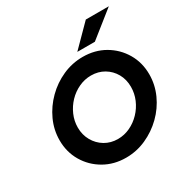

<svg xmlns="http://www.w3.org/2000/svg" viewBox="-186 -977 1109 1144"><g transform="rotate(-30 368.0 -404.5)"><path d="M356.2 12.5Q273.6 12.5 207.3 -25.7Q141 -63.9 102.4 -129.2Q63.9 -194.4 63.9 -275Q63.9 -346.5 93.8 -411.5Q123.6 -476.4 175 -527.4Q226.4 -578.5 292.4 -608Q358.3 -637.5 431.2 -637.5Q514.6 -637.5 580.6 -599.3Q646.5 -561.1 685.1 -495.8Q723.6 -430.6 723.6 -349.3Q723.6 -278.5 694.1 -213.2Q664.6 -147.9 612.8 -97.2Q561.1 -46.5 495.1 -17Q429.2 12.5 356.2 12.5ZM370.1 -108.3Q413.9 -108.3 453.8 -127.1Q493.8 -145.8 525 -178.5Q556.2 -211.1 574 -252.8Q591.7 -294.4 591.7 -339.6Q591.7 -390.3 569.1 -430.2Q546.5 -470.1 507.3 -493.4Q468.1 -516.7 418.1 -516.7Q374.3 -516.7 334 -497.9Q293.8 -479.2 262.8 -446.9Q231.9 -414.6 213.9 -373.3Q195.8 -331.9 195.8 -286.8Q195.8 -236.8 218.8 -196.2Q241.7 -155.6 281.2 -131.9Q320.8 -108.3 370.1 -108.3ZM418.8 -679.2 559 -820.8H717.4L539.6 -679.2Z"/></g></svg>

Font: Afacad
Style: Bold Italic
Weight: 700
Italic angle: -14°
Designer: Kristian Moeller
Foundry: Dicotype
Version: Version 1.000; ttfautohint (v1.8.4.7-5d5b)